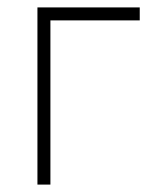

<svg xmlns="http://www.w3.org/2000/svg" viewBox="-20 -498 430 518"><path d="M81 0V-478H357V-443H116V0Z"/></svg>

Font: Zen Kaku Gothic New Light
Style: Regular
Weight: 300
Designer: Yoshimichi Ohira
Foundry: Positype
Version: Version 1.002